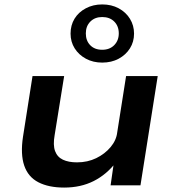

<svg xmlns="http://www.w3.org/2000/svg" viewBox="-20 -838 785 868"><path d="M270 10Q200 10 153.5 -14Q107 -38 89.5 -89.5Q72 -141 84 -220L127 -494H270L227 -227Q219 -182 229 -155Q239 -128 264.5 -116Q290 -104 328 -104Q376 -104 415 -123Q454 -142 480 -173Q506 -204 510 -240L550 -494H693L615 0H480L495 -105H505Q462 -49 403.5 -19.5Q345 10 270 10ZM442 -555Q401 -555 368.5 -572.5Q336 -590 317.5 -619.5Q299 -649 299 -686Q299 -724 317 -753.5Q335 -783 368 -800.5Q401 -818 442 -818Q484 -818 516.5 -800.5Q549 -783 567.5 -753Q586 -723 586 -686Q586 -649 567.5 -619.5Q549 -590 516.5 -572.5Q484 -555 442 -555ZM442 -613Q476 -613 496.5 -634Q517 -655 517 -687Q517 -720 496.5 -740.5Q476 -761 442 -761Q409 -761 388.5 -740.5Q368 -720 368 -687Q368 -654 388 -633.5Q408 -613 442 -613Z"/></svg>

Font: Nunito Sans 10pt Expanded
Style: Bold Italic
Weight: 700
Width: 7
Italic angle: -9°
Designer: Vernon Adams
Foundry: Vernon Adams
Version: Version 3.101;gftools[0.9.27]